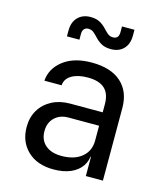

<svg xmlns="http://www.w3.org/2000/svg" viewBox="-117 -869 833 967"><g transform="rotate(15 300.0 -385.0)"><path d="M252 10Q167 10 117 -37.5Q67 -85 67 -162Q67 -213 90 -251Q113 -289 154 -310.5Q195 -332 248 -332H418V-375Q418 -429 389 -455.5Q360 -482 301 -482Q249 -482 217 -463Q185 -444 183 -410H93Q98 -475 153.5 -517.5Q209 -560 301 -560Q401 -560 454.5 -512Q508 -464 508 -378V0H419V-100H404L418 -120Q418 -80 398 -51Q378 -22 341 -6Q304 10 252 10ZM274 -66Q340 -66 379 -98Q418 -130 418 -185V-262H258Q214 -262 186.5 -235.5Q159 -209 159 -165Q159 -119 189.5 -92.5Q220 -66 274 -66ZM375 -650Q345 -650 326 -660.5Q307 -671 294 -685Q281 -699 269 -709.5Q257 -720 240 -720Q227 -720 218.5 -711.5Q210 -703 210 -685V-655H145V-685Q145 -730 170 -755Q195 -780 235 -780Q265 -780 284 -769.5Q303 -759 316 -745Q329 -731 341 -720.5Q353 -710 370 -710Q384 -710 392 -718.5Q400 -727 400 -745V-775H465V-745Q465 -700 440.5 -675Q416 -650 375 -650Z"/></g></svg>

Font: Atlassian Mono
Style: Regular
Weight: 400
Monospace: yes
Designer: Philipp Nurullin, Konstantin Bulenkov
Foundry: Modifications by Atlassian Pty Ltd, manufactured by JetBrains
Version: Version 2.304